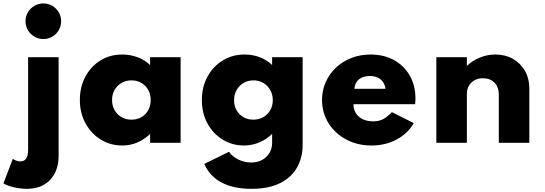

<svg xmlns="http://www.w3.org/2000/svg" viewBox="-84 -854 3258 1148"><path d="M76 275Q41 275 1 266.2Q-39 257.5 -63.5 242.5L-7.5 96Q16.5 111 38 111Q84 111 84 42.5V-512H266.5V77.5Q266.5 167.5 215.8 221.2Q165 275 76 275ZM175.5 -620.5Q146 -620.5 121.8 -634.8Q97.5 -649 83 -673.5Q68.5 -698 68.5 -727Q68.5 -756.5 83 -780.8Q97.5 -805 121.8 -819.2Q146 -833.5 175.5 -833.5Q204.5 -833.5 228.8 -819Q253 -804.5 267.2 -780.5Q281.5 -756.5 281.5 -727Q281.5 -698 267.2 -673.5Q253 -649 228.8 -634.8Q204.5 -620.5 175.5 -620.5Z M647 16Q576.5 16 519 -19.2Q461.5 -54.5 427.5 -116.2Q393.5 -178 393.5 -257Q393.5 -333.5 426 -394.8Q458.5 -456 515.5 -492Q572.5 -528 647 -528Q695.5 -528 739.2 -511.5Q783 -495 813.5 -465V-512H996V0H813.5V-53Q777.5 -19 735.8 -1.5Q694 16 647 16ZM702 -138.5Q736 -138.5 762 -153.8Q788 -169 802.5 -195.5Q817 -222 817 -256Q817 -290 802.2 -316.5Q787.5 -343 761.5 -358.2Q735.5 -373.5 702 -373.5Q669 -373.5 642.8 -358.2Q616.5 -343 601.2 -316.5Q586 -290 586 -256Q586 -222.5 601 -195.8Q616 -169 642.2 -153.8Q668.5 -138.5 702 -138.5Z M1418.5 275Q1312.5 275 1240.8 237.2Q1169 199.5 1137.5 126L1285.5 53.5Q1305 82.5 1341.2 100Q1377.5 117.5 1417.5 117.5Q1455.5 117.5 1483.8 102Q1512 86.5 1527.5 60Q1543 33.5 1543 0V-53Q1508.5 -20 1465.2 -2Q1422 16 1374.5 16Q1305.5 16 1248.5 -18.5Q1191.5 -53 1157.2 -114.5Q1123 -176 1123 -256Q1123 -333.5 1156.2 -395Q1189.5 -456.5 1247.2 -492.2Q1305 -528 1379 -528Q1427.5 -528 1470.2 -511.5Q1513 -495 1543 -465V-512H1725.5V14Q1725.5 86 1693.2 145.2Q1661 204.5 1593 239.8Q1525 275 1418.5 275ZM1430.5 -138.5Q1464.5 -138.5 1490.8 -153.8Q1517 -169 1532 -195.5Q1547 -222 1547 -255Q1547 -289.5 1531.8 -316Q1516.5 -342.5 1490.5 -358Q1464.5 -373.5 1431.5 -373.5Q1398 -373.5 1372 -358Q1346 -342.5 1330.8 -315.8Q1315.5 -289 1315.5 -254.5Q1315.5 -221.5 1330.2 -195.2Q1345 -169 1371 -153.8Q1397 -138.5 1430.5 -138.5Z M2137 16Q2053 16 1986 -20Q1919 -56 1880.2 -117.5Q1841.5 -179 1841.5 -256.5Q1841.5 -314 1863.5 -363.2Q1885.5 -412.5 1925 -449.8Q1964.5 -487 2017.2 -507.5Q2070 -528 2131.5 -528Q2211.5 -528 2271.8 -494.8Q2332 -461.5 2366 -402.2Q2400 -343 2400 -265Q2400 -258.5 2399.8 -253Q2399.5 -247.5 2398 -231H2029.5Q2029.5 -200 2044 -177Q2058.5 -154 2085 -141.2Q2111.5 -128.5 2147.5 -128.5Q2181 -128.5 2206 -141.2Q2231 -154 2259 -183.5L2390 -118Q2354 -55 2286.8 -19.5Q2219.5 16 2137 16ZM2035 -323H2221Q2217.5 -348 2205 -365Q2192.5 -382 2173 -390.8Q2153.5 -399.5 2127.5 -399.5Q2100.5 -399.5 2080.2 -390.5Q2060 -381.5 2048.5 -364.5Q2037 -347.5 2035 -323Z M2525 0V-512H2707.5V-460Q2740.5 -491.5 2785 -509.8Q2829.5 -528 2878.5 -528Q2937.5 -528 2983 -502Q3028.5 -476 3054.8 -430.2Q3081 -384.5 3081 -325.5V0H2898.5V-286.5Q2898.5 -332.5 2873 -359.2Q2847.5 -386 2804 -386Q2774.5 -386 2753 -374Q2731.5 -362 2719.5 -340.8Q2707.5 -319.5 2707.5 -292V0Z"/></svg>

Font: Spartan Thin ExtraBold
Style: Regular
Weight: 800
Version: Version 1.004